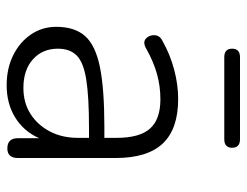

<svg xmlns="http://www.w3.org/2000/svg" viewBox="-100 -614 723 562"><g transform="rotate(90 261.0 -333.5)"><path d="M230 8Q181 8 142.5 -11Q104 -30 81.5 -63Q59 -96 59 -137Q59 -191 86 -221.5Q113 -252 177 -265Q241 -278 353 -278H384V-314Q384 -381 357 -411.5Q330 -442 271 -442Q233 -442 197 -432Q161 -422 122 -400Q104 -390 93.5 -399.5Q83 -409 83.5 -424.5Q84 -440 100 -448Q141 -471 185 -482.5Q229 -494 270 -494Q358 -494 400.5 -449Q443 -404 443 -311V-25Q443 6 415 6Q385 6 385 -25V-87Q365 -42 324.5 -17Q284 8 230 8ZM238 -41Q281 -41 313.5 -61.5Q346 -82 365 -118Q384 -154 384 -200V-233H354Q264 -233 213.5 -225Q163 -217 143 -197Q123 -177 123 -142Q123 -97 154 -69Q185 -41 238 -41ZM148 -629Q123 -629 123 -652Q123 -675 148 -675H388Q413 -675 413 -652Q413 -629 388 -629Z"/></g></svg>

Font: Nunito Light
Style: Regular
Weight: 300
Designer: Vernon Adams
Foundry: Vernon Adams
Version: Version 3.601; ttfautohint (v1.8.2.53-6de2)